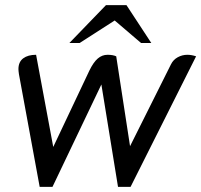

<svg xmlns="http://www.w3.org/2000/svg" viewBox="-20 -730 786 750"><path d="M54 -440Q52 -454 52 -460Q52 -488 70.5 -502Q89 -516 121 -516L188 -156L329 -454Q345 -487 362 -501.5Q379 -516 400 -516Q421 -516 434 -510L488 -159L648 -479Q657 -497 674.5 -506.5Q692 -516 712 -516Q728 -516 746 -510L490 0H441L376 -400L185 0H135ZM394 -710H474L571 -562H531L428 -650L291 -562H251Z"/></svg>

Font: Thasadith
Style: Bold Italic
Weight: 700
Italic angle: -9°
Designer: Cadson Demak Co.,Ltd.
Foundry: Cadson Demak Co.,Ltd.
Version: Version 1.000; ttfautohint (v1.6)